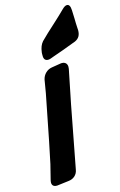

<svg xmlns="http://www.w3.org/2000/svg" viewBox="-153 -1117 730 1172"><g transform="rotate(-15 212.0 -531.5)"><path d="M236 -773C280 -788 324 -804 368 -821L387 -828C414 -840 424 -861 424 -890L423 -906C422 -925 421 -945 421 -964L419 -1017C418 -1043 411 -1056 397 -1056C388 -1056 378 -1050 365 -1037L361 -1033C324 -996 284 -961 241 -921L200 -881C186 -865 178 -844 175 -819C174 -816 174 -811 174 -805V-795C174 -774 183 -763 201 -763C206 -763 211 -764 217 -766ZM210 -712C179 -707 155 -683 148 -652L134 -569L77 -280L49 -145L25 -49C24 -44 23 -39 23 -34C23 -18 32 -7 52 -7C56 -7 60 -7 64 -8L129 -16C161 -19 185 -40 190 -71L265 -464L308 -677C309 -682 309 -686 309 -690C309 -709 297 -722 276 -722C273 -722 269 -722 265 -721Z"/></g></svg>

Font: Bangerz
Style: Bold
Weight: 700
Designer: vernon adams
Foundry: Vernon Adams
Version: Version 2.10;December 28, 2023;FontCreator 13.0.0.2683 64-bi